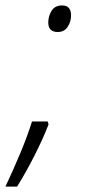

<svg xmlns="http://www.w3.org/2000/svg" viewBox="-67 -559 312 708"><path d="M146 -441Q111 -441 111 -476Q111 -500 123.5 -519.5Q136 -539 162 -539Q195 -539 195 -502Q195 -479 182.5 -460Q170 -441 146 -441ZM-47 129Q-18 68 8 5.5Q34 -57 51 -111H109L112 -100Q91 -46 59.5 16Q28 78 -4 129Z"/></svg>

Font: Noto Sans SemiCondensed Light
Style: Italic
Weight: 300
Width: 4
Italic angle: -12°
Designer: Monotype Design Team
Foundry: Monotype Imaging Inc.
Version: Version 2.013; ttfautohint (v1.8.4.7-5d5b)